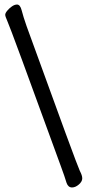

<svg xmlns="http://www.w3.org/2000/svg" viewBox="-20 -777 390 845"><path d="M297 48Q280 48 273 28Q265 1 248 -45Q25 -658 12 -685Q3 -705 3 -712Q3 -719 11.5 -729.5Q20 -740 32 -748.5Q44 -757 55 -757Q69 -757 75.5 -731Q82 -705 97 -662Q321 -44 331.5 -24.5Q342 -5 342 8Q342 22 327 35Q312 48 297 48Z"/></svg>

Font: linja waso lili
Style: Bold
Weight: 400
Designer: Fontworks Inc.
Version: Version 1.000;August 6, 2022;FontCreator 14.0.0.2814 64-bit